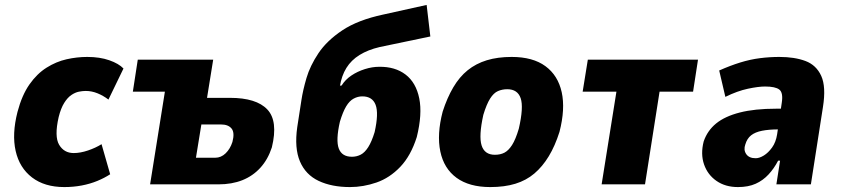

<svg xmlns="http://www.w3.org/2000/svg" viewBox="-20 -748 3414 779"><path d="M241 11Q161 11 110 -28Q59 -67 43.5 -135.5Q28 -204 51 -294Q69 -362 99.5 -405.5Q130 -449 169 -473.5Q208 -498 250 -507.5Q292 -517 334 -517Q385 -517 423.5 -503.5Q462 -490 481 -470L420 -344Q399 -360 375.5 -369.5Q352 -379 328 -379Q315 -379 300 -376Q285 -373 269.5 -362.5Q254 -352 240.5 -330.5Q227 -309 218 -273Q200 -194 220 -160.5Q240 -127 279 -127Q306 -127 337 -137.5Q368 -148 392 -163L427 -41Q404 -26 375 -14Q346 -2 312 4.5Q278 11 241 11Z M589 0 649 -376H519L539 -506H845L820 -351H913Q1020 -351 1064.5 -304Q1109 -257 1083 -150Q1067 -101 1036.5 -67.5Q1006 -34 963.5 -17Q921 0 866 0ZM775 -108H853Q877 -108 895.5 -126Q914 -144 923 -172Q933 -210 919.5 -226.5Q906 -243 877 -243H797Z M1400 11Q1326 11 1273 -14Q1220 -39 1197 -93Q1174 -147 1186 -232L1203 -342Q1209 -382 1223.5 -431.5Q1238 -481 1272 -532Q1306 -583 1369 -625Q1432 -667 1535 -689L1711 -728L1726 -600L1520 -557Q1473 -546 1439 -525Q1405 -504 1385.5 -472.5Q1366 -441 1359 -398L1361 -401H1366Q1381 -425 1405.5 -441.5Q1430 -458 1460 -467.5Q1490 -477 1518 -477Q1583 -478 1625.5 -445.5Q1668 -413 1681 -349Q1694 -285 1671 -192Q1647 -116 1604 -71Q1561 -26 1507.5 -7.5Q1454 11 1400 11ZM1408 -112Q1427 -112 1443.5 -120.5Q1460 -129 1474 -151Q1488 -173 1500 -212Q1517 -288 1504 -322.5Q1491 -357 1450 -357Q1432 -357 1415 -348Q1398 -339 1384.5 -316.5Q1371 -294 1359 -254Q1342 -179 1354.5 -145.5Q1367 -112 1408 -112Z M1969 11Q1884 11 1832.5 -26.5Q1781 -64 1766.5 -133.5Q1752 -203 1776 -295Q1794 -351 1819 -393.5Q1844 -436 1877.5 -463Q1911 -490 1955 -503.5Q1999 -517 2056 -517Q2142 -517 2193 -479.5Q2244 -442 2259 -374Q2274 -306 2250 -213Q2232 -156 2206.5 -114Q2181 -72 2148 -44Q2115 -16 2071 -2.5Q2027 11 1969 11ZM1988 -120Q2010 -120 2026.5 -128.5Q2043 -137 2057.5 -159.5Q2072 -182 2085 -226Q2105 -313 2092.5 -349.5Q2080 -386 2038 -386Q2018 -386 2000.5 -378.5Q1983 -371 1968.5 -348Q1954 -325 1941 -282Q1922 -196 1934 -158Q1946 -120 1988 -120Z M2421 0 2481 -376H2344L2365 -506H2812L2792 -376H2656L2597 0Z M2974 11Q2923 11 2887 -14Q2851 -39 2836.5 -81Q2822 -123 2835 -174Q2850 -218 2885.5 -247Q2921 -276 2981.5 -291.5Q3042 -307 3129 -307H3174L3161 -223H3138Q3100 -223 3072 -217.5Q3044 -212 3027.5 -199Q3011 -186 3004 -162Q2996 -140 3007.5 -123Q3019 -106 3046 -106Q3061 -106 3079 -117Q3097 -128 3112.5 -149.5Q3128 -171 3133 -203L3152 -332Q3158 -372 3142 -384.5Q3126 -397 3084 -397Q3057 -397 3014.5 -388Q2972 -379 2923 -355L2898 -462Q2943 -482 2983.5 -494.5Q3024 -507 3063.5 -512Q3103 -517 3142 -517Q3204 -517 3248 -500.5Q3292 -484 3312 -440Q3332 -396 3319 -314L3270 0H3130L3145 -96H3137Q3121 -65 3098.5 -40.5Q3076 -16 3046 -2.5Q3016 11 2974 11Z"/></svg>

Font: Nunito Sans 7pt Condensed Black
Style: Italic
Weight: 900
Width: 3
Italic angle: -9°
Designer: Vernon Adams
Foundry: Vernon Adams
Version: Version 3.101;gftools[0.9.27]